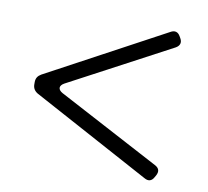

<svg xmlns="http://www.w3.org/2000/svg" viewBox="-65 -699 730 673"><g transform="rotate(10 300.5 -363.0)"><path d="M52 -368V-360C52 -347 58 -337 70 -330L490 -103C504 -95 516 -98 524 -113L528 -120C536 -135 533 -146 519 -154L155 -347C137 -357 137 -371 155 -381L518 -574C532 -582 536 -594 528 -608L524 -615C516 -629 504 -632 490 -624L70 -398C58 -391 52 -382 52 -368Z"/></g></svg>

Font: 寒蝉锦书宋Pro Soft
Style: Regular
Weight: 700
Designer: 寒蝉锦书宋{Warren} 思源宋体{Ryoko NISHIZUKA 西塚涼子 (kana & ideographs); Frank Grießhammer (Latin, Greek & Cyrillic); Wenlong ZHANG 
Foundry: Adobe & ChillType
Version: Version 2.000;Glyphs 3.1.1 (3135)